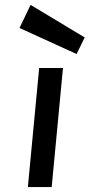

<svg xmlns="http://www.w3.org/2000/svg" viewBox="-20 -762 365 782"><path d="M93.5 0 139.5 -485H236.5L190.5 0ZM292 -542 59.5 -648 104.5 -742 325 -609.5Z"/></svg>

Font: Karla SemiBold
Style: Italic
Weight: 600
Italic angle: -8°
Designer: Jonathan Pinhorn
Version: Version 2.004;gftools[0.9.33]